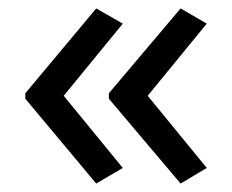

<svg xmlns="http://www.w3.org/2000/svg" viewBox="-20 -491 549 455"><path d="M40 -270 208 -471 271 -435 131 -264 271 -93 208 -56 40 -257ZM238 -270 408 -471 470 -435 330 -264 470 -93 408 -56 238 -257Z"/></svg>

Font: Noto Sans Carian
Style: Regular
Weight: 400
Designer: Monotype Design Team
Foundry: Monotype Imaging Inc.
Version: Version 2.002; ttfautohint (v1.8.4.7-5d5b)